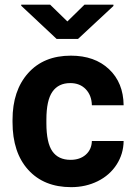

<svg xmlns="http://www.w3.org/2000/svg" viewBox="-20 -770 561 800"><path d="M273.9 -104Q313 -104 337.4 -125.5Q361.8 -147 362.8 -182.6H495.1Q494.6 -128.9 465.8 -84.2Q437 -39.6 387 -14.9Q336.9 9.8 276.4 9.8Q163.1 9.8 97.7 -62.3Q32.2 -134.3 32.2 -261.2V-270.5Q32.2 -392.6 97.2 -465.3Q162.1 -538.1 275.4 -538.1Q374.5 -538.1 434.3 -481.7Q494.1 -425.3 495.1 -331.5H362.8Q361.8 -372.6 337.4 -398.2Q313 -423.8 272.9 -423.8Q223.6 -423.8 198.5 -387.9Q173.3 -352.1 173.3 -271.5V-256.8Q173.3 -175.3 198.2 -139.6Q223.1 -104 273.9 -104ZM260.7 -680.7 332 -750.5H452.6V-745.1L305.2 -607.9H215.8L68.4 -746.1V-750.5H189Z"/></svg>

Font: Robotiche
Style: Bold
Weight: 700
Designer: Google
Version: Version 2.001150; 2014